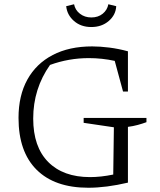

<svg xmlns="http://www.w3.org/2000/svg" viewBox="-20 -875 752 902"><path d="M395 7Q237 7 152 -77.5Q67 -162 67 -321Q67 -426 108.5 -501Q150 -576 227.5 -616.5Q305 -657 413 -657Q450 -657 493.5 -651.5Q537 -646 581 -634V-445H558L519 -589Q459 -602 397 -602Q303 -602 215 -570Q136 -458 136 -318Q136 -185 206.5 -114Q277 -43 403 -43Q454 -43 512 -55L515 -277L373 -298V-321H668V-301Q649 -294 627 -288Q605 -282 581 -279V-17Q479 7 395 7ZM409 -748Q360 -748 327.5 -776.5Q295 -805 291 -846L328 -855Q333 -828 355.5 -810.5Q378 -793 409 -793Q441 -793 462.5 -810.5Q484 -828 489 -855L526 -846Q524 -805 491 -776.5Q458 -748 409 -748Z"/></svg>

Font: Piazzolla SC Light
Style: Regular
Weight: 300
Designer: Juan Pablo del Peral
Foundry: Huerta Tipografica
Version: Version 1.330